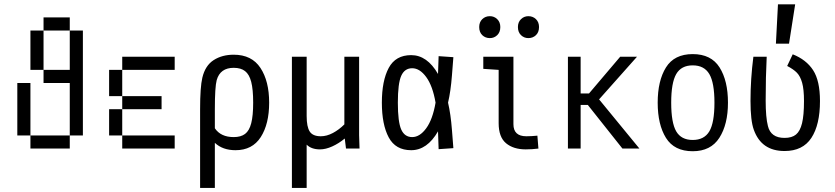

<svg xmlns="http://www.w3.org/2000/svg" viewBox="-20 -708 3978 915"><path d="M312.5 -562.5H187.5V-625H312.5ZM187.5 -375H125V-562.5H187.5ZM312.5 -562.5H375V-62.5H312.5V-312.5H187.5V-375H312.5ZM125 -62.5H62.5V-312.5H125ZM312.5 -62.5V0H125V-62.5Z M562.5 -375V-437.5H812.5V-375ZM562.5 -375V-250H500V-375ZM562.5 -187.5V-250H750V-187.5ZM500 -187.5H562.5V-62.5H500ZM562.5 0V-62.5H812.5V0Z M1262.7 -218.8Q1262.7 -117.2 1222.7 -54.7Q1182.6 7.8 1102.5 7.8Q1041 7.8 1003.9 -27.3V187.5H933.6V-187.5Q933.6 -293 944.3 -337.9Q958 -395.5 998 -421.4Q1038.1 -447.3 1093.8 -447.3Q1179.7 -447.3 1221.2 -384.3Q1262.7 -321.3 1262.7 -218.8ZM1186.5 -218.8Q1186.5 -282.2 1177.2 -317.9Q1168 -353.5 1147.9 -369.1Q1127.9 -384.8 1093.8 -384.8Q1029.3 -384.8 1012.7 -326.2Q1003.9 -293 1003.9 -187.5V-96.7Q1032.2 -54.7 1093.8 -54.7Q1127.9 -54.7 1147.9 -69.8Q1168 -85 1177.2 -120.6Q1186.5 -156.2 1186.5 -218.8Z M1628.9 0 1623 -47.9Q1594.7 -24.4 1563.5 -10.3Q1532.2 3.9 1504.9 3.9Q1463.9 3.9 1441.4 -18.6V187.5H1371.1V-437.5H1441.4V-155.3Q1441.4 -103.5 1456.1 -81.1Q1470.7 -58.6 1508.8 -58.6Q1537.1 -58.6 1566.4 -74.2Q1595.7 -89.8 1621.1 -115.2V-437.5H1691.4V-63.5L1693.4 0Z M2133.8 -88.9 2140.6 -2 2070.3 2.9 2067.4 -82Q2015.6 7.8 1939.5 7.8Q1865.2 7.8 1832.5 -53.2Q1799.8 -114.3 1799.8 -218.8Q1799.8 -323.2 1832.5 -384.3Q1865.2 -445.3 1939.5 -445.3Q2015.6 -445.3 2067.4 -355.5L2070.3 -440.4L2140.6 -435.5L2133.8 -348.6Q2127.9 -272.5 2115.2 -218.8Q2127.9 -165 2133.8 -88.9ZM2055.7 -218.8Q2042 -298.8 2011.2 -340.8Q1980.5 -382.8 1944.3 -382.8Q1908.2 -382.8 1892.1 -346.7Q1876 -310.5 1876 -218.8Q1876 -127 1892.1 -90.8Q1908.2 -54.7 1944.3 -54.7Q1980.5 -54.7 2011.2 -96.7Q2042 -138.7 2055.7 -218.8Z M2426.8 -116.2Q2426.8 -58.6 2488.3 -58.6Q2511.7 -58.6 2541 -61.5L2545.9 0Q2515.6 3.9 2485.4 3.9Q2426.8 3.9 2391.6 -25.4Q2356.4 -54.7 2356.4 -121.1V-375L2283.2 -379.9V-437.5H2426.8ZM2263.7 -579.1Q2263.7 -602.5 2278.3 -616.7Q2293 -630.9 2314.5 -630.9Q2335 -630.9 2349.6 -616.7Q2364.3 -602.5 2364.3 -579.1Q2364.3 -554.7 2349.6 -540.5Q2335 -526.4 2314.5 -526.4Q2293 -526.4 2278.3 -540.5Q2263.7 -554.7 2263.7 -579.1ZM2448.2 -579.1Q2448.2 -602.5 2462.9 -616.7Q2477.5 -630.9 2498 -630.9Q2519.5 -630.9 2534.2 -616.7Q2548.8 -602.5 2548.8 -579.1Q2548.8 -554.7 2534.2 -540.5Q2519.5 -526.4 2498 -526.4Q2477.5 -526.4 2462.9 -540.5Q2448.2 -554.7 2448.2 -579.1Z M3027.3 0H2946.3L2781.2 -208H2747.1V0H2686.5V-437.5H2747.1V-262.7H2787.1L2935.5 -437.5H3015.6L2835 -234.4Z M3114.3 -218.8Q3114.3 -323.2 3153.8 -386.7Q3193.4 -450.2 3281.2 -450.2Q3369.1 -450.2 3409.2 -386.7Q3449.2 -323.2 3449.2 -218.8Q3449.2 -115.2 3408.2 -51.3Q3367.2 12.7 3281.2 12.7Q3193.4 12.7 3153.8 -50.8Q3114.3 -114.3 3114.3 -218.8ZM3384.8 -218.8Q3384.8 -313.5 3360.4 -355Q3335.9 -396.5 3281.2 -396.5Q3226.6 -396.5 3202.6 -355Q3178.7 -313.5 3178.7 -218.8Q3178.7 -123 3202.6 -82Q3226.6 -41 3281.2 -41Q3335.9 -41 3360.4 -82Q3384.8 -123 3384.8 -218.8Z M3628.9 -229.5Q3628.9 -148.4 3639.6 -107.4Q3653.3 -50.8 3718.8 -50.8Q3753.9 -50.8 3773.4 -66.9Q3793 -83 3802.2 -120.6Q3811.5 -158.2 3811.5 -226.6Q3811.5 -282.2 3802.7 -313.5Q3793.9 -344.7 3777.8 -361.3Q3761.7 -377.9 3731.4 -393.6L3757.8 -449.2Q3822.3 -423.8 3855 -373.5Q3887.7 -323.2 3887.7 -226.6Q3887.7 -113.3 3846.7 -50.8Q3805.7 11.7 3718.8 11.7Q3608.4 11.7 3572.3 -89.8Q3556.6 -132.8 3556.6 -227.5Q3556.6 -331.1 3570.3 -437.5H3633.8Q3628.9 -340.8 3628.9 -229.5ZM3769.5 -687.5 3740.2 -500H3677.7L3687.5 -687.5Z"/></svg>

Font: Sudo Light
Style: Regular
Weight: 300
Monospace: yes
Designer: Jens Kutilek
Foundry: Jens Kutilek
Version: Version 0.040